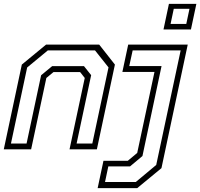

<svg xmlns="http://www.w3.org/2000/svg" viewBox="-22 -770 1033 990"><path d="M-2.5 0 90.5 -437 215.5 -540H489.5L570.5 -437L477.5 0H336.5L415 -368L391 -398.5H254L217 -368L138.5 0ZM34.5 -30H115L190 -382L247 -429H411L448 -382.5L373 -30H454L537.5 -422.5L468 -510H224.5L118 -422ZM481.5 200 511.5 59H637L685.5 18.5L774.5 -399H609L639 -540H946L810.5 97L685.5 200ZM519.5 168.5H678L783.5 80.5L909.5 -510H662L644.5 -429.5H811L712.5 34.5L648.5 88H536.5ZM821 -618 849 -750H990.5L962.5 -618ZM857.5 -646.5H938.5L955 -724.5H874Z"/></svg>

Font: Tourney Light
Style: Italic
Weight: 300
Italic angle: -12°
Version: Version 1.015